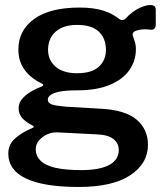

<svg xmlns="http://www.w3.org/2000/svg" viewBox="-20 -568 662 763"><path d="M579 -548Q588 -548 593.5 -543.5Q599 -539 599 -528V-472Q599 -459 593.5 -454Q588 -449 577 -450Q563 -452 550.5 -451.5Q538 -451 528 -448Q502 -442 508 -425Q511 -416 515.5 -403Q520 -390 520 -372Q520 -327 494.5 -290Q469 -253 417 -231Q365 -209 287 -209Q243 -209 217.5 -204Q192 -199 181 -190.5Q170 -182 170 -172Q170 -158 187.5 -152.5Q205 -147 242 -144L380 -136Q478 -131 523 -92.5Q568 -54 568 7Q568 82 497.5 128.5Q427 175 293 175Q154 175 83.5 141.5Q13 108 13 42Q13 7 39 -17Q65 -41 108 -59Q121 -64 108 -70Q85 -81 69.5 -97.5Q54 -114 54 -138Q54 -157 66 -172.5Q78 -188 98.5 -201Q119 -214 145 -224Q150 -226 151.5 -229.5Q153 -233 146 -236Q101 -258 77 -291.5Q53 -325 53 -371Q53 -447 115.5 -492.5Q178 -538 297 -538Q351 -538 389.5 -526Q428 -514 453 -493Q460 -488 467 -488.5Q474 -489 479 -494Q491 -508 508 -520.5Q525 -533 544 -540.5Q563 -548 579 -548ZM286 -277Q345 -277 373 -303Q401 -329 401 -370Q401 -415 373 -442Q345 -469 286 -469Q231 -469 201 -442Q171 -415 171 -370Q171 -329 201 -303Q231 -277 286 -277ZM207 -42Q188 -43 168.5 -34.5Q149 -26 135.5 -10.5Q122 5 122 25Q122 51 140.5 70Q159 89 199 98.5Q239 108 303 108Q376 108 414 87.5Q452 67 452 28Q452 2 431.5 -15Q411 -32 366 -34Z"/></svg>

Font: Libre Franklin Thin SemiBold
Style: Regular
Weight: 600
Version: Version 3.000